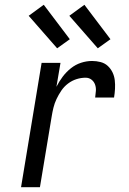

<svg xmlns="http://www.w3.org/2000/svg" viewBox="-20 -783 540 803"><path d="M68 0 154 -520H233L216 -420Q227 -442 242 -462Q257 -482 276.5 -497.5Q296 -513 319 -520.5Q342 -528 365 -528Q383 -528 400.5 -523.5Q418 -519 430.5 -507.5Q443 -496 450.5 -480.5Q458 -465 460 -447.5Q462 -430 461 -411.5Q460 -393 457 -375H378Q380 -389 381 -403Q382 -417 377.5 -429.5Q373 -442 362.5 -450Q352 -458 338 -458Q319 -458 300 -452Q281 -446 264.5 -433.5Q248 -421 236.5 -404Q225 -387 216.5 -369Q208 -351 203.5 -332.5Q199 -314 196 -295L147 0ZM389 -581 270 -717 333 -763 442 -619ZM219 -581 100 -717 163 -763 272 -619Z"/></svg>

Font: Iosevka Custom
Style: Italic
Weight: 400
Italic angle: -9°
Monospace: yes
Designer: Belleve Invis
Foundry: Belleve Invis
Version: Version 30.3.3; ttfautohint (v1.8.3)